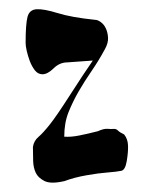

<svg xmlns="http://www.w3.org/2000/svg" viewBox="-20 -435 332 410"><path d="M50.3 -121.1Q52.2 -134.3 62.3 -142.8Q72.3 -151.4 86.4 -169.2Q100.6 -187 129.9 -232.7Q159.2 -278.3 178.2 -305.7L124 -301.8Q107.4 -301.8 94.5 -289.1Q81.5 -276.4 70.8 -276.4Q61 -276.4 54.4 -284.9Q47.9 -293.5 43.7 -304.4Q39.6 -315.4 37.1 -326.2Q34.7 -336.9 34.7 -343.3Q34.7 -383.8 38.8 -399.2Q43 -414.6 58.6 -415.3Q74.2 -416 103.3 -407Q132.3 -397.9 183.6 -392.6Q188.5 -392.6 195.1 -387.9Q201.7 -383.3 205.8 -374.8Q210 -366.2 210.7 -354.7Q211.4 -343.3 204.1 -330.1Q190.9 -305.7 175.8 -283.7Q160.6 -261.7 147.9 -239.7Q135.3 -217.8 126.2 -195.1Q117.2 -172.4 117.2 -143.1Q131.8 -142.1 149.9 -145.8Q168 -149.4 189 -154.8Q201.7 -160.6 209.5 -159.9Q217.3 -159.2 222.7 -159.7Q228 -160.2 231.9 -156.2Q235.8 -152.3 245.1 -147.9Q252.9 -138.2 253.4 -124.3Q253.9 -110.4 250.7 -91.3Q247.6 -72.3 239.3 -70.3Q231 -68.4 207 -66.4Q191.9 -65.4 165.3 -60.8Q138.7 -56.2 117.7 -48.3Q88.4 -41.5 74.7 -48.6Q61 -55.7 56.2 -66.4Q51.3 -77.1 50.8 -90.6Q50.3 -104 50.3 -121.1Z"/></svg>

Font: AKL 022
Style: Regular
Weight: 400
Designer: AKL
Foundry: AKL
Version: Version 2.053;August 19, 2024;FontCreator 13.0.0.2675 64-bit